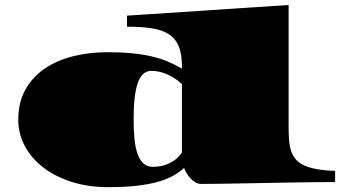

<svg xmlns="http://www.w3.org/2000/svg" viewBox="-20 -748 1411 790"><path d="M55.2 -254.9Q55.2 -326.7 84.5 -379.2Q113.8 -431.6 164.1 -465.8Q214.4 -500 281 -516.6Q347.7 -533.2 421.9 -533.2Q478 -533.2 523.2 -528.8Q568.4 -524.4 605.2 -515.6Q642.1 -506.8 672.1 -494.1Q702.1 -481.4 728.5 -465.3V-476.6Q728.5 -525.4 715.8 -556.9Q703.1 -588.4 675.8 -606.4Q648.4 -624.5 605.7 -631.3Q563 -638.2 502.4 -638.2V-683.6L1167.5 -727.5V-228.5Q1167.5 -196.8 1169.4 -171.1Q1171.4 -145.5 1178.2 -125.7Q1185.1 -106 1197.8 -91.6Q1210.4 -77.1 1231.7 -67.4Q1252.9 -57.6 1283.9 -52Q1314.9 -46.4 1358.9 -44.9V1Q1325.7 1 1278.8 1.5Q1231.9 2 1179 2.9Q1126 3.9 1070.8 4.9Q1015.6 5.9 965.6 6.8Q915.5 7.8 874 8.3Q832.5 8.8 807.6 8.8Q796.9 8.8 786.4 3.4Q775.9 -2 766.8 -11Q757.8 -20 750 -32Q742.2 -43.9 737.3 -57.1Q719.2 -40.5 694.6 -26.1Q669.9 -11.7 633.5 -1Q597.2 9.8 546.1 15.9Q495.1 22 424.8 22Q341.3 22 272.9 -0.2Q204.6 -22.5 156.2 -60.3Q107.9 -98.1 81.5 -148.4Q55.2 -198.7 55.2 -254.9ZM529.8 -256.8Q529.8 -211.4 533.4 -175.3Q537.1 -139.2 546.4 -113.8Q555.7 -88.4 570.8 -75Q585.9 -61.5 609.4 -61.5Q647.5 -61.5 679.2 -77.4Q710.9 -93.3 728.5 -120.1V-402.3Q711.9 -417.5 694.8 -428Q677.7 -438.5 661.4 -444.8Q645 -451.2 630.4 -453.9Q615.7 -456.5 603.5 -456.5Q564.5 -456.5 547.1 -407.2Q529.8 -357.9 529.8 -256.8Z"/></svg>

Font: Asset
Style: Regular
Weight: 400
Designer: Riccardo De Franceschi
Foundry: Sorkin Type Co.
Version: Version 1.001